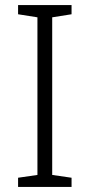

<svg xmlns="http://www.w3.org/2000/svg" viewBox="-20 -734 351 754"><path d="M51 0V-36L127 -47V-666L51 -678V-714H261V-678L185 -666V-47L261 -36V0Z"/></svg>

Font: Noto Sans Symbols Light
Style: Regular
Weight: 300
Version: Version 2.002